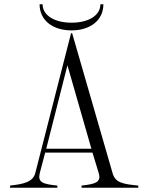

<svg xmlns="http://www.w3.org/2000/svg" viewBox="-20 -877 693 897"><path d="M27 -10V0H248V-10C179 -17 155 -25 166 -69L191 -164H412L441 -69C455 -25 424 -17 361 -10V0H626V-10C557 -17 519 -22 506 -68L317 -722H312L145 -69C134 -26 89 -17 27 -10ZM196 -182 295 -572 407 -182ZM179 -857H165C165 -780 229 -735 314 -735C399 -735 463 -780 463 -857H449C449 -806 396 -771 314 -771C232 -771 179 -807 179 -857Z"/></svg>

Font: Sprat Condensed Light
Style: Regular
Weight: 300
Width: 3
Designer: Ethan Nakache
Foundry: Collletttivo
Version: Version 2.000;Glyphs 3.2 (3217)